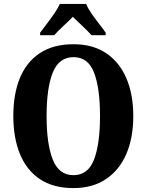

<svg xmlns="http://www.w3.org/2000/svg" viewBox="-20 -951 749 981"><path d="M355 10Q252 10 183.5 -36Q115 -82 81.5 -165Q48 -248 48 -359Q48 -470 81.5 -552Q115 -634 183.5 -679.5Q252 -725 356 -725Q454 -725 522 -679.5Q590 -634 625.5 -551.5Q661 -469 661 -358Q661 -247 625.5 -164.5Q590 -82 521.5 -36Q453 10 355 10ZM355 -56Q430 -56 460.5 -136Q491 -216 491 -358Q491 -501 460.5 -580Q430 -659 356 -659Q281 -659 249.5 -580Q218 -501 218 -358Q218 -216 249.5 -136Q281 -56 355 -56ZM185 -784Q199 -803 219 -829Q239 -855 257.5 -882Q276 -909 286 -931H420Q429 -909 447.5 -882Q466 -855 486.5 -829Q507 -803 520 -784V-771H448Q439 -781 421.5 -798.5Q404 -816 384.5 -834Q365 -852 352 -865Q332 -844 302.5 -817Q273 -790 257 -771H185Z"/></svg>

Font: Noto Serif Lao Condensed ExtraBold
Style: Regular
Weight: 800
Width: 3
Designer: Monotype Design Team
Foundry: Monotype Imaging Inc.
Version: Version 2.003; ttfautohint (v1.8.4.7-5d5b)